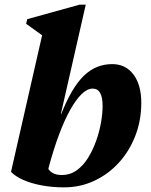

<svg xmlns="http://www.w3.org/2000/svg" viewBox="-20 -785 645 820"><path d="M252.8 15.2Q204.2 15.2 159.3 7Q114.4 -1.2 80.1 -16.3Q45.8 -31.4 27 -51L170.4 -137.6Q170.4 -85.4 187.8 -61.5Q205.2 -37.6 243.8 -37.6Q279.4 -37.6 307.4 -57.5Q335.4 -77.4 356 -110.7Q376.6 -144 390.6 -183.4Q404.6 -222.8 411.4 -261.8Q418.2 -300.8 418.2 -332.8Q418.2 -406.6 375.8 -406.6Q352.8 -406.6 328.9 -383.5Q305 -360.4 280.6 -317.2Q256.2 -274 232.9 -212.1Q209.6 -150.2 188.4 -71.8L132.8 -99.8L143 -298.8H241.8Q286 -410.8 337.7 -461Q389.4 -511.2 459.2 -511.2Q516.6 -511.2 550 -466.8Q583.4 -422.4 583.4 -346.4Q583.4 -270.6 557.9 -204.9Q532.4 -139.2 487.3 -89.9Q442.2 -40.6 382.3 -12.7Q322.4 15.2 252.8 15.2ZM27 -51 174 -696.4 194.8 -609.2 91.6 -683.4 96.4 -703.2 319.6 -765H346.2L184 -52.4Z"/></svg>

Font: Platypi Light
Style: Italic
Weight: 300
Italic angle: -13°
Designer: David Sargent
Foundry: Bolt Cutter Type
Version: Version 1.200